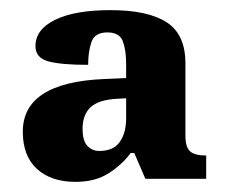

<svg xmlns="http://www.w3.org/2000/svg" viewBox="-20 -739 448 379"><path d="M129 -380Q81 -380 53 -405.5Q25 -431 25 -479Q25 -576 185 -583L229 -585V-612Q229 -640 222.5 -657.5Q216 -675 192 -675Q167 -675 160.5 -656Q154 -637 154 -611Q100 -611 75 -618Q50 -625 50 -648Q50 -681 89 -700Q128 -719 198 -719Q272 -719 309 -695Q346 -671 346 -614V-471Q346 -449 355 -440.5Q364 -432 387 -432V-386H267L245 -437H238Q221 -414 194.5 -397Q168 -380 129 -380ZM176 -441Q204 -441 216.5 -459Q229 -477 229 -505V-545L211 -544Q174 -542 158.5 -527Q143 -512 143 -485Q143 -461 152.5 -451Q162 -441 176 -441Z"/></svg>

Font: Noto Serif Thai SemiCondensed ExtraBold
Style: Regular
Weight: 800
Width: 4
Designer: Monotype Design Team
Foundry: Monotype Imaging Inc.
Version: Version 2.002; ttfautohint (v1.8.4.7-5d5b)